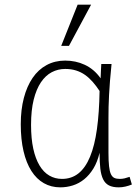

<svg xmlns="http://www.w3.org/2000/svg" viewBox="-20 -786 590 821"><path d="M543.9 2.9Q531.2 8.3 516.6 11.7Q502 15.1 487.8 15.1Q461.9 15.1 445.8 6.8Q429.7 -1.5 420.9 -19.5Q412.1 -37.6 408.9 -65.4Q405.8 -93.3 405.8 -132.8Q396.5 -93.3 379.4 -65.4Q362.3 -37.6 340.1 -19.5Q317.9 -1.5 291.7 6.8Q265.6 15.1 237.8 15.1Q198.7 15.1 167.5 -2.7Q136.2 -20.5 114.3 -54.9Q92.3 -89.4 80.6 -139.6Q68.8 -189.9 68.8 -254.9Q68.8 -316.9 82 -367.2Q95.2 -417.5 119.6 -453.1Q144 -488.8 179.4 -507.8Q214.8 -526.9 258.8 -526.9Q280.8 -526.9 301.8 -522.5Q322.8 -518.1 342.3 -509Q361.8 -500 378.9 -485.6Q396 -471.2 410.2 -451.2Q411.1 -467.8 411.6 -483.9Q412.1 -500 413.1 -512.2H457Q452.6 -470.7 450.2 -438.7Q447.8 -406.7 446.3 -379.6Q444.8 -352.5 444.3 -328.9Q443.8 -305.2 443.8 -280.8V-132.8Q443.8 -97.2 446.3 -75.2Q448.7 -53.2 454.3 -41.3Q460 -29.3 469.2 -25.1Q478.5 -21 492.2 -21Q502.4 -21 512.9 -23.4Q523.4 -25.9 534.2 -29.8ZM245.1 -21Q286.1 -21 315.9 -44.9Q345.7 -68.8 365.2 -116.2Q384.8 -163.6 394.5 -233.9Q404.3 -304.2 405.8 -397Q391.6 -418.5 376.5 -435.8Q361.3 -453.1 343.8 -465.6Q326.2 -478 305.2 -484.6Q284.2 -491.2 258.8 -491.2Q228 -491.2 201.4 -477.3Q174.8 -463.4 155 -434.1Q135.3 -404.8 124 -359.6Q112.8 -314.5 112.8 -252Q112.8 -193.4 122.3 -150.1Q131.8 -106.9 149.2 -78.1Q166.5 -49.3 190.9 -35.2Q215.3 -21 245.1 -21ZM274.9 -589.8H241.7L312 -766.1H369.6Z"/></svg>

Font: Clear Sans Thin
Style: Regular
Weight: 250
Foundry: Intel Corporation
Version: Version 1.00